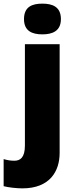

<svg xmlns="http://www.w3.org/2000/svg" viewBox="-71 -796 415 1056"><path d="M61 -691C61 -625 106 -607 162 -607C217 -607 264 -625 264 -691C264 -759 217 -776 162 -776C106 -776 61 -759 61 -691ZM52 240C204 240 257 145 257 45V-553H66V5C66 72 39 88 8 88C-14 88 -30 85 -51 79V228C-25 235 21 240 52 240Z"/></svg>

Font: Noto Sans Lao UI Blk
Style: Regular
Weight: 900
Designer: Monotype Design Team
Foundry: Monotype Imaging Inc.
Version: Version 2.000